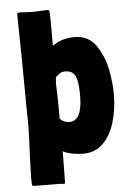

<svg xmlns="http://www.w3.org/2000/svg" viewBox="-60 -789 690 995"><g transform="rotate(-5 285.0 -291.5)"><path d="M212 159 79 158Q70 158 68 155Q66 152 66 146Q66 143 65.5 134.5Q65 126 65 106L69 -10Q74 -107 74 -143V-197Q74 -219 73 -232L71 -492L67 -732Q67 -740 70.5 -742Q74 -744 77.5 -744Q81 -744 82 -744L106 -743L141 -741L228 -744Q232 -744 234 -738.5Q236 -733 236.5 -707Q237 -681 237 -638V-564V-557Q284 -592 353 -592Q426 -592 465.5 -532.5Q505 -473 517.5 -403Q530 -333 530 -283Q530 -201 509.5 -133.5Q489 -66 448 -26Q407 14 347 14Q316 14 286.5 8Q257 2 240 -8L239 89L238 154Q238 161 230 161Q225 161 220.5 160Q216 159 212 159ZM355 -286Q355 -337 349 -365.5Q343 -394 328.5 -406.5Q314 -419 288 -419Q271 -419 260 -411.5Q249 -404 238 -392L236 -359L238 -293L239 -242V-178Q258 -156 288 -156Q355 -156 355 -286Z"/></g></svg>

Font: Barriecito
Style: Regular
Weight: 400
Designer: Pablo Cosgaya & Sergio Jiménez
Foundry: Pablo Cosgaya & Sergio Jiménez
Version: Version 1.001